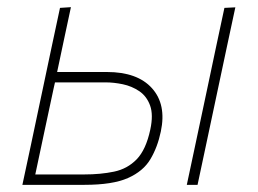

<svg xmlns="http://www.w3.org/2000/svg" viewBox="-20 -516 719 536"><path d="M42.5 0Q54.5 -56.5 65.8 -108.8Q77 -161 89.5 -221L100 -270.5Q113 -332 124.2 -385Q135.5 -438 147.5 -494L178 -496Q168 -450 158.8 -406.2Q149.5 -362.5 139.5 -315H278.5Q363.5 -315 404.2 -269.8Q445 -224.5 429 -149Q420 -105.5 400 -71.8Q380 -38 337.2 -19Q294.5 0 216 0ZM78.5 -29H215Q261 -29 298.2 -36.8Q335.5 -44.5 361.5 -71.2Q387.5 -98 399.5 -154Q408.5 -195.5 399 -221.5Q389.5 -247.5 368.8 -261.5Q348 -275.5 322.8 -280.8Q297.5 -286 275.5 -286H133.5L130 -270.5Q116 -205.5 103.8 -148Q91.5 -90.5 78.5 -29ZM501.5 0Q513.5 -56.5 524.5 -108Q535.5 -159.5 548.5 -221L559 -270.5Q572 -332 583.2 -385Q594.5 -438 606.5 -494L637 -495.5Q624.5 -438 613.5 -385.8Q602.5 -333.5 589 -270.5L578.5 -221Q565.5 -159.5 554.5 -108Q543.5 -56.5 531.5 0Z"/></svg>

Font: Commissioner Thin
Style: Italic
Weight: 100
Italic angle: -12°
Designer: Kostas Bartsokas
Foundry: Kostas Bartsokas
Version: Version 1.000; ttfautohint (v1.8.3)